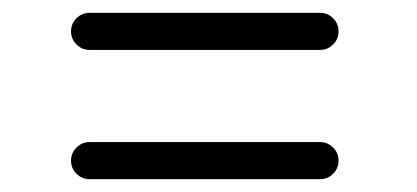

<svg xmlns="http://www.w3.org/2000/svg" viewBox="-20 -489 651 300"><path d="M480 -469Q492 -469 500.5 -460.5Q509 -452 509 -440Q509 -428 500.5 -419.5Q492 -411 480 -411H120Q108 -411 99.5 -419.5Q91 -428 91 -440Q91 -452 99.5 -460.5Q108 -469 120 -469ZM480 -267Q492 -267 500.5 -258.5Q509 -250 509 -238Q509 -226 500.5 -217.5Q492 -209 480 -209H120Q108 -209 99.5 -217.5Q91 -226 91 -238Q91 -250 99.5 -258.5Q108 -267 120 -267Z"/></svg>

Font: Tsukimi Rounded
Style: Regular
Weight: 400
Designer: Takashi Funayama
Foundry: Takashi Funayama
Version: Version 1.032; ttfautohint (v1.8.3)